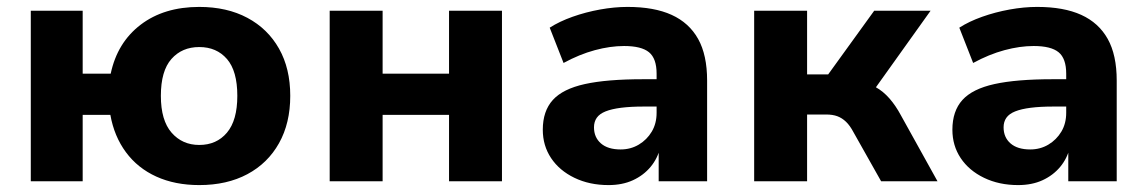

<svg xmlns="http://www.w3.org/2000/svg" viewBox="-20 -524 3315 555"><path d="M556 11Q486 11 432 -13.5Q378 -38 344 -84Q310 -130 299 -192H219V0H69V-493H219V-311H300Q319 -401 386.5 -452.5Q454 -504 556 -504Q636 -504 695 -472.5Q754 -441 786.5 -383.5Q819 -326 819 -247Q819 -168 786.5 -110Q754 -52 695 -20.5Q636 11 556 11ZM556 -105Q606 -105 636 -140.5Q666 -176 666 -247Q666 -319 636 -353.5Q606 -388 556 -388Q506 -388 475.5 -353.5Q445 -319 445 -247Q445 -176 476 -140.5Q507 -105 556 -105Z M933 0V-493H1086V-311H1278V-493H1431V0H1278V-192H1086V0Z M1739 11Q1684 11 1640.5 -10Q1597 -31 1573 -67Q1549 -103 1549 -149Q1549 -203 1578 -235Q1607 -267 1670.5 -281Q1734 -295 1839 -295H1895V-216H1841Q1803 -216 1775.5 -212.5Q1748 -209 1730.5 -202Q1713 -195 1705 -183.5Q1697 -172 1697 -156Q1697 -127 1717 -109.5Q1737 -92 1774 -92Q1803 -92 1826.5 -106Q1850 -120 1864 -143.5Q1878 -167 1878 -198V-311Q1878 -355 1856 -373Q1834 -391 1784 -391Q1744 -391 1699.5 -379Q1655 -367 1609 -342L1569 -444Q1597 -462 1635 -475.5Q1673 -489 1714.5 -496.5Q1756 -504 1794 -504Q1871 -504 1921.5 -481Q1972 -458 1998 -411.5Q2024 -365 2024 -291V0H1884V-99H1889Q1881 -66 1860.5 -41.5Q1840 -17 1809.5 -3Q1779 11 1739 11Z M2160 0V-493H2313V-309H2374L2507 -493H2670L2490 -241L2463 -287Q2490 -284 2511.5 -272Q2533 -260 2551 -239.5Q2569 -219 2584 -191L2690 0H2527L2447 -142Q2437 -161 2425.5 -172Q2414 -183 2400.5 -188Q2387 -193 2368 -193H2313V0Z M2923 11Q2868 11 2824.5 -10Q2781 -31 2757 -67Q2733 -103 2733 -149Q2733 -203 2762 -235Q2791 -267 2854.5 -281Q2918 -295 3023 -295H3079V-216H3025Q2987 -216 2959.5 -212.5Q2932 -209 2914.5 -202Q2897 -195 2889 -183.5Q2881 -172 2881 -156Q2881 -127 2901 -109.5Q2921 -92 2958 -92Q2987 -92 3010.5 -106Q3034 -120 3048 -143.5Q3062 -167 3062 -198V-311Q3062 -355 3040 -373Q3018 -391 2968 -391Q2928 -391 2883.5 -379Q2839 -367 2793 -342L2753 -444Q2781 -462 2819 -475.5Q2857 -489 2898.5 -496.5Q2940 -504 2978 -504Q3055 -504 3105.5 -481Q3156 -458 3182 -411.5Q3208 -365 3208 -291V0H3068V-99H3073Q3065 -66 3044.5 -41.5Q3024 -17 2993.5 -3Q2963 11 2923 11Z"/></svg>

Font: Nunito Sans 11pt ExtraBold
Style: Regular
Weight: 800
Version: Version 3.101;gftools[0.9.27]